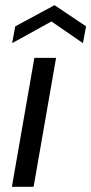

<svg xmlns="http://www.w3.org/2000/svg" viewBox="-20 -723 353 743"><path d="M26 0 113 -499H197L110 0ZM27 -556 39 -621 191 -703 313 -621 301 -556 179 -640Z"/></svg>

Font: DM Sans 20pt
Style: Italic
Weight: 400
Italic angle: -10°
Version: Version 4.004;gftools[0.9.30]